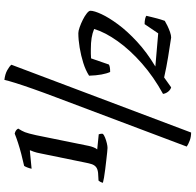

<svg xmlns="http://www.w3.org/2000/svg" viewBox="-28 -767 891 875"><g transform="rotate(-90 417.5 -329.5)"><path d="M181 -285Q177 -285 161.5 -286.5Q146 -288 125.5 -290.5Q105 -293 83.5 -295.5Q62 -298 45.5 -301Q29 -304 22 -306Q24 -314 27 -319Q30 -324 32 -326L67 -328Q85 -330 94 -337.5Q103 -345 107 -357.5Q111 -370 114 -386L156 -591Q159 -608 164 -622Q169 -636 170 -637L169 -639L86 -631Q88 -641 92 -651Q96 -661 99 -665Q126 -671 153 -678Q180 -685 204.5 -693Q229 -701 246 -708Q255 -706 260.5 -702Q266 -698 269 -692Q258 -675 252.5 -661Q247 -647 239 -611L190 -370Q188 -360 183.5 -348.5Q179 -337 174 -332L243 -325Q244 -323 245 -317Q246 -311 245 -306Q240 -301 227.5 -296Q215 -291 202 -288Q189 -285 181 -285ZM251 96Q231 96 214 89.5Q197 83 187 76L409 -513Q434 -579 450.5 -626Q467 -673 477 -705Q487 -737 491 -755Q517 -752 535 -742Q553 -732 560 -723ZM457 5Q446 2 437.5 -8.5Q429 -19 427 -32Q504 -74 565.5 -128Q627 -182 667.5 -239Q708 -296 723 -346Q704 -354 682 -357.5Q660 -361 631 -361Q621 -361 610.5 -361Q600 -361 589 -360L561 -279Q553 -273 527 -273Q520 -288 515.5 -312.5Q511 -337 510 -369Q535 -385 568.5 -395.5Q602 -406 638 -412Q674 -418 704 -418Q714 -418 731 -412Q748 -406 765 -397.5Q782 -389 794 -379.5Q806 -370 806 -363Q806 -346 790.5 -312.5Q775 -279 744 -237Q713 -195 665 -150.5Q617 -106 552 -67L703 -54L745 -116Q759 -116 769.5 -113.5Q780 -111 783 -108Q780 -95 777 -83Q774 -71 770.5 -57.5Q767 -44 760 -24Q752 -19 737.5 -12Q723 -5 708.5 0Q694 5 684 5Q638 -2 594.5 -9Q551 -16 502 -27Z"/></g></svg>

Font: Texturina Medium 12pt Medium
Style: Italic
Weight: 500
Italic angle: -11°
Version: Version 1.002